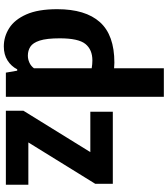

<svg xmlns="http://www.w3.org/2000/svg" viewBox="42 -890 858 982"><g transform="rotate(90 471.0 -399.0)"><path d="M217.5 10.5Q167.5 10.5 124 -17Q80.5 -44.5 53.8 -104.5Q27 -164.5 27 -262.5Q27 -407 93.2 -481Q159.5 -555 300.5 -555Q314 -555 329 -553.5V-808H475V0H351.5L341.5 -58H334.5Q319 -27.5 289.2 -8.5Q259.5 10.5 217.5 10.5ZM264.5 -112.5Q283 -112.5 300.5 -120.5Q318 -128.5 329 -143.5V-439Q308 -442.5 289 -442.5Q234 -442.5 205 -407Q176 -371.5 176 -275.5Q176 -208.5 187.5 -173.2Q199 -138 219 -125.2Q239 -112.5 264.5 -112.5ZM546.5 0V-90L758 -432H551.5V-547H920V-457L708.5 -115H925V0Z"/></g></svg>

Font: Encode Sans Condensed Condensed
Style: Bold
Weight: 700
Width: 3
Designer: Multiple Designers
Foundry: Impallari Type
Version: Version 3.000; ttfautohint (v1.8.3) -l 8 -r 50 -G 200 -x 14 